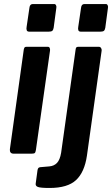

<svg xmlns="http://www.w3.org/2000/svg" viewBox="-20 -762 556 952"><path d="M158 -18Q156 -6 152 -3Q148 0 135 0H48Q37 0 32.5 -6Q28 -12 29 -22L98 -517Q100 -525 102.5 -527.5Q105 -530 112 -530H217Q224 -530 226.5 -524Q229 -518 228 -511ZM246 -624Q244 -613 239 -609Q234 -605 221 -605H125Q115 -605 112.5 -612Q110 -619 112 -629L126 -724Q128 -742 143 -742H249Q255 -742 258 -735.5Q261 -729 259 -721ZM411 10Q399 92 357 131Q315 170 226 170Q181 170 168 165Q155 160 157 148L166 82Q167 76 169.5 72Q172 68 179 67L225 63Q248 61 262.5 46Q277 31 283 -4L355 -517Q356 -525 359 -527.5Q362 -530 369 -530H470Q477 -530 481 -524Q485 -518 484 -511L411 10ZM502 -624Q500 -613 495 -609Q490 -605 477 -605H381Q371 -605 368.5 -612Q366 -619 368 -629L382 -724Q384 -742 399 -742H505Q511 -742 514 -735.5Q517 -729 515 -721Z"/></svg>

Font: Libre Franklin SemiBold
Style: Italic
Weight: 600
Italic angle: -8°
Designer: Pablo Impallari, Rodrigo Fuenzalida, Nhung Nguyen
Foundry: Impallari Type
Version: Version 3.000